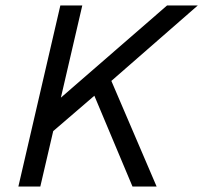

<svg xmlns="http://www.w3.org/2000/svg" viewBox="-20 -680 741 700"><path d="M47 0 200 -660H280L202 -324L589 -660H701L386 -385L551 0H463L324 -331L174 -202L127 0Z"/></svg>

Font: Elaine Sans
Style: Italic
Weight: 400
Italic angle: -13°
Designer: Wei Huang
Foundry: Wei Huang
Version: Version 2.001;December 24, 2019;FontCreator 12.0.0.2547 64-b